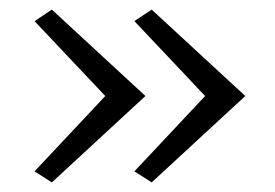

<svg xmlns="http://www.w3.org/2000/svg" viewBox="-20 -411 573 400"><path d="M296 -391 491 -211 296 -31 260 -54 412 -216V-206L260 -367ZM88 -391 283 -211 88 -31 52 -54 204 -216V-206L52 -367Z"/></svg>

Font: Ysabeau Office
Style: Regular
Weight: 400
Designer: Christian Thalmann (Catharsis Fonts)
Version: Version 2.001;gftools[0.9.30]; featfreeze: tnum,lnum,ss02